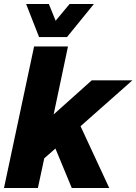

<svg xmlns="http://www.w3.org/2000/svg" viewBox="-27 -943 684 963"><path d="M-7 0 144 -710H314L242 -369L433 -540H637L377 -310L521 0H333L251 -198L195 -149L163 0ZM444 -923 309 -757H169L104 -923H218L252 -839L322 -923Z"/></svg>

Font: Geist Mono Black
Style: Italic
Weight: 900
Italic angle: -12°
Monospace: yes
Designer: Basement.studio, Andrés Briganti, Mateo Zaragoza
Foundry: Basement.studio, Vercel, Andrés Briganti, Guido Ferreyra, Mateo Zaragoza
Version: Version 1.500; ttfautohint (v1.8.4.7-5d5b)